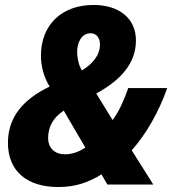

<svg xmlns="http://www.w3.org/2000/svg" viewBox="-20 -744 699 774"><path d="M215 10C286 10 339 -10 389 -41L413 0H598L511 -138C569 -203 621 -294 654 -389H497C480 -340 460 -295 434 -260L368 -367C467 -421 528 -489 528 -581C528 -670 460 -724 357 -724C230 -724 145 -645 145 -519C145 -478 157 -432 180 -395C72 -343 12 -271 12 -168C12 -54 89 10 215 10ZM310 -460C297 -482 291 -510 291 -535C291 -573 309 -610 345 -610C369 -610 383 -591 383 -565C383 -519 350 -484 310 -460ZM242 -122C197 -122 174 -151 174 -187C174 -235 196 -271 237 -298L324 -149C301 -134 274 -122 242 -122Z"/></svg>

Font: Noto Sans SemiCondensed ExtraBold
Style: Italic
Weight: 800
Width: 4
Italic angle: -12°
Designer: Monotype Design Team
Foundry: Monotype Imaging Inc.
Version: Version 2.013